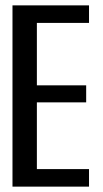

<svg xmlns="http://www.w3.org/2000/svg" viewBox="-20 -695 384 715"><path d="M26.5 0H311.5V-65.3H117.3V-313.8H300.9V-377.2H117.3V-609.7H311.5V-675H26.5Z"/></svg>

Font: Anybody Thin Condensed
Style: Regular
Weight: 100
Width: 3
Version: Version 1.113;gftools[0.9.25]